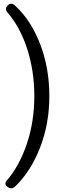

<svg xmlns="http://www.w3.org/2000/svg" viewBox="-20 -804 341 1035"><path d="M9 185Q9 179 16 170Q85 90 125 -29.5Q165 -149 165 -286Q165 -421 127 -539Q89 -657 21 -736Q12 -747 12 -756Q12 -764 21 -774Q30 -784 40 -784Q51 -784 62 -773Q147 -695 196.5 -566Q246 -437 246 -286Q246 -137 196 -8.5Q146 120 62 201Q52 211 41 211Q30 211 19.5 202.5Q9 194 9 185Z"/></svg>

Font: Asap-Regular
Style: Regular
Weight: 400
Designer: Pablo Cosgaya
Foundry: Omnibus-Type
Version: Version 2.000; ttfautohint (v1.8)